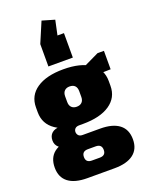

<svg xmlns="http://www.w3.org/2000/svg" viewBox="-196 -1005 992 1292"><g transform="rotate(-20 300.0 -359.0)"><path d="M295 -161Q173 -161 104 -208Q35 -255 35 -339V-373Q35 -458 104 -505Q173 -552 295 -552Q418 -552 487 -505Q556 -458 556 -373V-339Q556 -255 487 -208Q418 -161 295 -161ZM198 192Q108 192 61.5 156Q15 120 15 51Q15 -20 61 -56Q107 -92 197 -92H392Q481 -92 528 -56Q575 -20 575 51Q575 120 528 156Q481 192 392 192ZM323 91Q366 91 366 51Q366 10 323 10H267Q224 10 224 51Q224 91 267 91ZM145 -56Q108 -56 85.5 -75.5Q63 -95 63 -126Q63 -160 84.5 -178.5Q106 -197 146 -197H295V-161H267Q248 -161 238 -151.5Q228 -142 228 -126Q229 -111 238.5 -101.5Q248 -92 267 -92H295V-56ZM295 -284Q319 -284 332.5 -297.5Q346 -311 346 -336V-377Q346 -402 333 -415.5Q320 -429 295 -429Q272 -429 258.5 -415.5Q245 -402 245 -377V-336Q245 -311 258.5 -297.5Q272 -284 295 -284ZM399 -503 549 -575H595V-443L399 -438ZM208 -604V-764L270 -910L359 -884L312 -663L218 -779H383V-604Z"/></g></svg>

Font: Pathway Extreme Condensed Black
Style: Regular
Weight: 900
Width: 3
Version: Version 1.001;gftools[0.9.26]